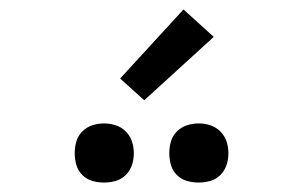

<svg xmlns="http://www.w3.org/2000/svg" viewBox="-20 -1004 640 406"><path d="M400 -618Q387 -618 375 -621.5Q363 -625 354 -634Q345 -643 341.5 -655Q338 -667 338 -680Q338 -693 341.5 -705Q345 -717 354 -726Q363 -735 375 -739Q387 -743 400 -743Q413 -743 425 -739Q437 -735 446 -726Q455 -717 459 -705Q463 -693 463 -680Q463 -667 459 -655Q455 -643 446 -634Q437 -625 425 -621.5Q413 -618 400 -618ZM200 -618Q187 -618 175 -621.5Q163 -625 154 -634Q145 -643 141.5 -655Q138 -667 138 -680Q138 -693 141.5 -705Q145 -717 154 -726Q163 -735 175 -739Q187 -743 200 -743Q213 -743 225 -739Q237 -735 246 -726Q255 -717 259 -705Q263 -693 263 -680Q263 -667 259 -655Q255 -643 246 -634Q237 -625 225 -621.5Q213 -618 200 -618ZM285 -792 234 -838 368 -984 432 -926Z"/></svg>

Font: Iosevka Curly Slab Extended
Style: Regular
Weight: 400
Width: 7
Monospace: yes
Designer: Belleve Invis
Foundry: Belleve Invis
Version: Version 11.1.0; ttfautohint (v1.8.3)